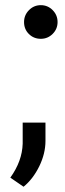

<svg xmlns="http://www.w3.org/2000/svg" viewBox="-20 -582 251 744"><path d="M73.2 -496.6Q73.2 -523.4 92.3 -542.7Q111.3 -562 138.2 -562Q165 -562 184.1 -542.7Q203.1 -523.4 203.1 -496.6Q203.1 -469.7 184.1 -450.7Q165 -431.6 138.2 -431.6Q110.8 -431.6 92 -450.2Q73.2 -468.8 73.2 -496.6ZM71.3 141.6 20 106.4Q65.9 42.5 67.9 -25.4V-106.9H156.2V-36.1Q156.2 13.2 132.1 62.5Q107.9 111.8 71.3 141.6Z"/></svg>

Font: Shabnam FD
Style: Regular
Weight: 400
Foundry: DejaVu fonts team - Redesigned by Saber Rastikerdar - Based on Vazir font
Version: Version 5.00;October 20, 2019;FontCreator 12.0.0.2547 64-bit